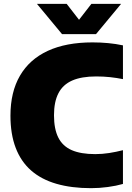

<svg xmlns="http://www.w3.org/2000/svg" viewBox="-20 -971 688 1001"><path d="M454.5 10Q352.5 10 274 -12.8Q195.5 -35.5 142.2 -82.2Q89 -129 61.8 -200.2Q34.5 -271.5 34.5 -368Q34.5 -491 84 -576.2Q133.5 -661.5 229 -705.8Q324.5 -750 462.5 -750Q504.5 -750 544.2 -746.2Q584 -742.5 621 -734.5V-558.5Q588.5 -565 553.8 -568.8Q519 -572.5 481.5 -572.5Q405 -572.5 356.5 -551.2Q308 -530 284.8 -485.2Q261.5 -440.5 261.5 -370Q261.5 -298.5 284 -253.8Q306.5 -209 354 -188.2Q401.5 -167.5 476.5 -167.5Q512.5 -167.5 549.2 -173.2Q586 -179 621 -188V-12Q586.5 -2 542.2 4Q498 10 454.5 10ZM303.5 -793 172.5 -951H327.5L407 -848.5H377L456.5 -951H611.5L480.5 -793Z"/></svg>

Font: Encode Sans SC Condensed Thin Black
Style: Regular
Weight: 900
Version: Version 3.002